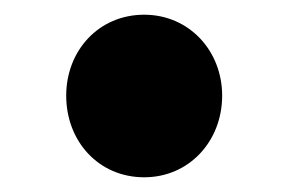

<svg xmlns="http://www.w3.org/2000/svg" viewBox="-20 -227 391 261"><path d="M176 14C237 14 282 -35 282 -97C282 -158 237 -207 176 -207C114 -207 70 -158 70 -97C70 -35 114 14 176 14Z"/></svg>

Font: Noto Sans CJK Black
Style: Bold
Weight: 900
Designer: Ryoko NISHIZUKA (kana & ideographs); Paul D. Hunt (Latin, Greek & Cyrillic); Wenlong ZHANG (bopomofo); Sandoll Communica
Foundry: Adobe Systems Incorporated
Version: Version 1.000;PS 1;hotconv 1.0.78;makeotf.lib2.5.61930